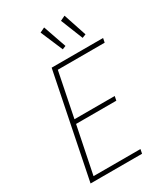

<svg xmlns="http://www.w3.org/2000/svg" viewBox="-228 -1053 1007 1154"><g transform="rotate(-30 275.0 -476.0)"><path d="M47.9 0 193.4 -719.7H550.3L544.4 -690.4H219.2L157.2 -382.8H436.5L430.7 -353.5H151.4L85.4 -29.3H411.1L405.3 0ZM306.6 -781.7 241.2 -935.5 274.9 -951.7 330.6 -791.5ZM444.3 -781.7 382.8 -935.5 416.5 -951.7 469.7 -791.5Z"/></g></svg>

Font: Reddit Sans ExtraLight
Style: Italic
Weight: 250
Italic angle: -11.25°
Designer: Stephen Hutchings
Version: Version 1.013